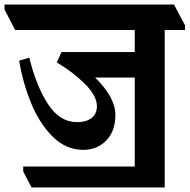

<svg xmlns="http://www.w3.org/2000/svg" viewBox="-76 -689 841 852"><path d="M745 -577V-556H655V143H64L27 72V50H522V-345H346Q436 -257 436 -179Q436 -107 395.5 -65.5Q355 -24 294 -24Q218 -24 159.5 -81Q101 -138 63.5 -228Q26 -318 9 -420L54 -433Q85 -307 137 -227Q189 -147 266 -147Q306 -147 330 -165Q354 -183 354 -218Q354 -264 300.5 -317Q247 -370 176 -412L197 -458H522V-556H-9L-56 -647V-669H696Z"/></svg>

Font: Martel Heavy
Style: Regular
Weight: 900
Designer: Dan Reynolds
Foundry: Dan Reynolds
Version: Version 1.001; ttfautohint (v1.1) -l 5 -r 5 -G 72 -x 0 -D la